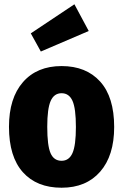

<svg xmlns="http://www.w3.org/2000/svg" viewBox="-20 -860 576 898"><path d="M514 -266Q514 -132 448.5 -57Q383 18 268 18Q152 18 87 -54.5Q22 -127 22 -267Q22 -401 87.5 -476Q153 -551 268 -551Q383 -551 448.5 -478.5Q514 -406 514 -266ZM201 -267Q201 -179 216.5 -143.5Q232 -108 268 -108Q303 -108 319 -144Q335 -180 335 -266Q335 -353 319 -388.5Q303 -424 268 -424Q233 -424 217 -388Q201 -352 201 -267ZM328 -840 395 -715 171 -619 124 -704Z"/></svg>

Font: Fira Sans Condensed ExtraBold
Style: Regular
Weight: 800
Width: 3
Designer: Carrois Corporate & Edenspiekermann AG
Foundry: Carrois Corporate GbR & Edenspiekermann AG
Version: Version 4.203